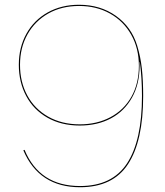

<svg xmlns="http://www.w3.org/2000/svg" viewBox="-20 -782 694 806"><path d="M581 -379Q581 -190 517.5 -93Q454 4 316 4Q144 4 78 -151L83 -153Q146 -1 316 -1Q451 -1 513.5 -96.5Q576 -192 576 -379Q576 -456 567 -522H566V-506Q566 -429 534 -372Q502 -315 445.5 -285Q389 -255 315 -255Q237 -255 179 -288Q121 -321 90 -379Q59 -437 59 -510Q59 -583 91 -640.5Q123 -698 180.5 -730Q238 -762 312 -762Q401 -762 466.5 -715.5Q532 -669 556 -590Q570 -544 575.5 -494Q581 -444 581 -379ZM563 -506Q563 -579 531 -636Q499 -693 442 -725Q385 -757 312 -757Q239 -757 183 -725.5Q127 -694 95.5 -638Q64 -582 64 -510Q64 -438 94.5 -381.5Q125 -325 182 -292.5Q239 -260 315 -260Q387 -260 443.5 -290Q500 -320 531.5 -375.5Q563 -431 563 -506Z"/></svg>

Font: Hepta Slab Hairline
Style: Regular
Weight: 400
Designer: Michael LaGattuta
Foundry: Michael LaGattuta
Version: Version 1.100; ttfautohint (v1.8) -l 8 -r 50 -G 200 -x 14 -D